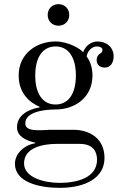

<svg xmlns="http://www.w3.org/2000/svg" viewBox="-20 -668 580 926"><path d="M210 -596C210 -566 232 -544 262 -544C292 -544 314 -566 314 -596C314 -626 292 -648 262 -648C232 -648 210 -626 210 -596ZM52 122C52 210 167 238 268 238C392 238 484 190 484 94C484 0 413 -42 334 -42H231C221 -42 212 -42 200 -41C187 -40 177 -40 166 -40C132 -40 102 -45 102 -73C102 -127 188 -140 248 -140C344 -140 426 -200 426 -304C426 -352 408 -382 398 -396C401 -420 422 -444 447 -444C460 -444 474 -439 474 -428C474 -418 471 -415 463 -410C453 -404 446 -393 446 -378C446 -351 468 -342 486 -342C512 -342 528 -365 528 -396C528 -439 495 -468 450 -468C426 -468 394 -453 381 -416C371 -430 312 -468 248 -468C157 -468 70 -410 70 -304C70 -216 126 -172 171 -153V-150C117 -141 62 -113 62 -54C62 -11 104 10 150 20V23C98 31 52 72 52 122ZM150 -304C150 -392 186 -444 248 -444C310 -444 346 -392 346 -304C346 -216 310 -164 248 -164C186 -164 150 -216 150 -304ZM96 120C96 45 184 26 254 26H365C433 26 448 68 448 102C448 192 346 214 268 214C192 214 96 188 96 120Z"/></svg>

Font: Old Standard
Style: Regular
Weight: 400
Designer: Alexey Kryukov <alexios@thessalonica.org.ru>
Version: Version 2.0